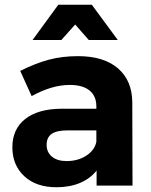

<svg xmlns="http://www.w3.org/2000/svg" viewBox="-20 -780 636 807"><path d="M386 0V-63Q359 -29 316 -11Q273 7 217 7Q132 7 82 -39.5Q32 -86 32 -161Q32 -237 85.5 -279.5Q139 -322 237 -323H385V-333Q385 -376 356.5 -399.5Q328 -423 273 -423Q198 -423 113 -376L65 -482Q129 -514 185 -529Q241 -544 308 -544Q416 -544 475.5 -493Q535 -442 536 -351L537 0ZM385 -184V-232H264Q219 -232 197.5 -217.5Q176 -203 176 -171Q176 -140 198.5 -121.5Q221 -103 260 -103Q308 -103 343 -126Q378 -149 385 -184ZM475 -612H353L296 -677L238 -612H117L225 -760H366Z"/></svg>

Font: Gontserrat SemiBold
Style: Regular
Weight: 600
Designer: Julieta Ulanovsky
Foundry: Julieta Ulanovsky
Version: Version 6.001